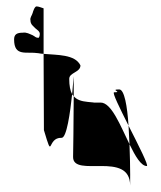

<svg xmlns="http://www.w3.org/2000/svg" viewBox="-20 -762 503 599"><path d="M24 -639C24 -584 62 -602 100 -596C105 -595 111 -594 116 -594V-736C110 -738 100 -742 94 -742C88 -742 83 -726 82 -722C80 -714 73 -707 75 -699C75 -685 84 -681 90 -674C94 -670 106 -664 104 -654C104 -651 102 -644 100 -644C91 -644 90 -648 82 -652C72 -656 63 -662 51 -660C33 -660 24 -655 24 -639ZM116 -594C158 -590 214 -593 231 -558C231 -536 196 -536 196 -516C196 -495 199 -479 205 -468C199 -411 188 -331 172 -332C125 -334 147 -256 117 -356ZM205 -468C206 -466 208 -464 210 -462V-524C210 -524 208 -499 205 -468ZM208 -272C208 -276 210 -389 210 -462C219 -451 233 -446 254 -444C291 -441 256 -442 294 -442C328 -442 356 -369 384 -312C387 -234 386 -183 386 -183C386 -293 208 -206 208 -272ZM336 -474C364 -474 321 -483 352 -483C368 -483 377 -431 381 -370C354 -424 329 -474 336 -474ZM381 -370C382 -351 383 -331 384 -312C402 -275 420 -244 438 -244C445 -244 412 -309 381 -370Z"/></svg>

Font: Alpina
Style: Regular
Weight: 400
Version: Version 0.9